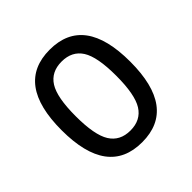

<svg xmlns="http://www.w3.org/2000/svg" viewBox="-146 -656 792 792"><g transform="rotate(-45 250.0 -260.0)"><path d="M339.4 -415.5Q310.5 -460.9 250 -460.9Q189.5 -460.9 160.6 -415.5Q131.8 -370.1 131.8 -260.3Q131.8 -150.4 160.6 -104.5Q189.5 -58.6 250 -58.6Q310.5 -58.6 339.4 -104.5Q368.2 -150.4 368.2 -260.3Q368.2 -370.1 339.4 -415.5ZM450.2 -260.3Q450.2 9.8 250 9.8Q49.8 9.8 49.8 -260.3Q49.8 -530.3 250 -530.3Q450.2 -530.3 450.2 -260.3Z"/></g></svg>

Font: Rounded Mgen+ 2m regular
Style: Regular
Weight: 400
Designer: [Source Han Sans]
Ryoko NISHIZUKA  (kana & ideographs); Paul D. Hunt (Latin, Greek & Cyrillic); Wenlong ZHANG  (bopomofo
Version: Version 1.059.20150602